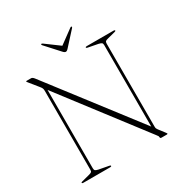

<svg xmlns="http://www.w3.org/2000/svg" viewBox="-191 -1000 1107 1152"><g transform="rotate(-30 363.0 -424.0)"><path d="M251 -5Q251 0 242 0H56Q47 0 47 -5Q47 -8.5 56 -10.5L106 -23.5Q122 -27.5 126.8 -31.8Q131.5 -36 131.5 -47V-593.5Q131.5 -604 128.5 -611.5Q125.5 -619 113 -633.5L67 -690.5Q62.5 -696 62.5 -697.5Q62.5 -700 68 -700H98.5Q108 -700 119.5 -684.5L577.5 -88.5V-653Q577.5 -664 572.2 -668.5Q567 -673 551 -676.5L483.5 -689.5Q474.5 -691.5 474.5 -695Q474.5 -700 483.5 -700H669.5Q678.5 -700 678.5 -695Q678.5 -691.5 670 -689.5L619.5 -676.5Q604 -673 599.2 -668.5Q594.5 -664 594.5 -653V-78Q594.5 -70 596.5 -65Q598.5 -60 602.5 -55L633.5 -14.5Q640.5 -5.5 640.5 -3Q640.5 0 633 0H598Q588.5 0 588.5 -7.5Q588.5 -12.5 587 -16Q585.5 -19.5 578 -28.5L148.5 -590V-47Q148.5 -36 153.2 -31.5Q158 -27 173.5 -23.5L242.5 -10.5Q251 -8.5 251 -5ZM377 -745Q366.5 -733 358.5 -733Q350 -733 339.5 -745L254.5 -838.5Q249 -844.5 253.5 -847Q256.5 -849.5 263 -845L358 -775L453.5 -845Q459.5 -849.5 463 -847Q467 -844.5 462 -838.5Z"/></g></svg>

Font: Fraunces 72pt Thin
Style: Regular
Weight: 100
Version: Version 1.000;[b76b70a41]